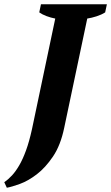

<svg xmlns="http://www.w3.org/2000/svg" viewBox="-63 -720 521 900"><path d="M129 -700H438L430 -662Q413 -651 389.5 -643.5Q366 -636 346 -633L238 -121Q221 -39 185.5 13.5Q150 66 109.5 97Q69 128 30.5 142Q-8 156 -31 160L-43 134Q-24 121 -6.5 102Q11 83 27.5 54.5Q44 26 59 -15Q74 -56 87 -115L196 -633Q175 -637 155 -644.5Q135 -652 121 -662Z"/></svg>

Font: PTSerif
Style: Bold Italic
Weight: 700
Italic angle: -12°
Designer: A.Korolkova, O.Umpeleva, V.Yefimov
Foundry: ParaType Ltd
Version: Version 1.000W OFL; ttfautohint (v1.2) -l 8 -r 50 -G 200 -x 